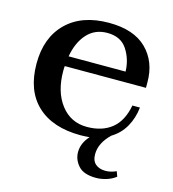

<svg xmlns="http://www.w3.org/2000/svg" viewBox="-99 -562 729 811"><g transform="rotate(15 265.5 -156.5)"><path d="M145 -255Q144 -248 144 -234Q144 -143 187 -87Q230 -31 301 -31Q367 -31 409 -64.5Q451 -98 464 -168H497Q492 -121 470.5 -83Q449 -45 411 -22Q365 22 365 71Q365 100 381.5 114Q398 128 425 128Q448 128 472 117L480 139Q462 153 439 160Q416 167 394 167Q340 167 316.5 140.5Q293 114 293 81Q293 42 324 8Q298 10 285 10Q162 10 94.5 -53.5Q27 -117 27 -235Q27 -349 94 -414.5Q161 -480 279 -480Q388 -480 444 -424.5Q500 -369 500 -280V-255ZM150 -299H399Q398 -351 370.5 -394Q343 -437 283 -437Q229 -437 195 -399.5Q161 -362 150 -299Z"/></g></svg>

Font: Taviraj Medium
Style: Regular
Weight: 500
Designer: Katatrad Team
Foundry: CadsonDemak
Version: Version 1.001